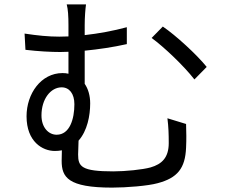

<svg xmlns="http://www.w3.org/2000/svg" viewBox="-20 -813 1040 875"><path d="M722 -692 671 -640C726 -600 817 -514 866 -451L922 -508C877 -564 781 -652 722 -692ZM238 -199C202 -199 169 -231 169 -287C169 -362 211 -415 261 -415C296 -415 319 -386 319 -338C319 -271 298 -199 238 -199ZM391 -342C391 -377 382 -408 366 -431V-582C428 -588 496 -598 558 -612V-689C495 -672 429 -660 366 -653V-698C366 -735 369 -772 372 -793H284C290 -772 292 -738 292 -698V-647L250 -646C201 -646 151 -651 92 -660L96 -586C154 -579 212 -576 255 -576L292 -577V-477C284 -479 275 -480 265 -480C167 -480 101 -386 101 -283C101 -167 174 -125 230 -125C241 -125 252 -126 262 -128L261 -80C261 -5 290 42 491 42C557 42 655 34 698 22C789 -2 824 -46 828 -140C830 -181 829 -207 828 -248L743 -274C748 -234 749 -201 749 -161C749 -95 718 -65 666 -50C630 -40 552 -32 496 -32C351 -32 336 -54 336 -109L338 -172C378 -217 391 -286 391 -342Z"/></svg>

Font: Noto Sans KR
Style: Regular
Weight: 400
Designer: Ryoko NISHIZUKA 西塚涼子 (kana, bopomofo & ideographs); Paul D. Hunt (Latin, Greek & Cyrillic); Sandoll Communications 산돌커뮤니
Foundry: Adobe
Version: Version 2.004;hotconv 1.0.118;makeotfexe 2.5.65603